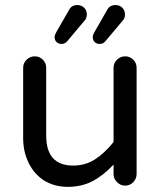

<svg xmlns="http://www.w3.org/2000/svg" viewBox="-20 -726 635 757"><path d="M195.3 -580.1Q195.3 -587.9 202.1 -599.6L252 -686.5Q261.7 -706.1 285.2 -706.1Q300.8 -706.1 311.5 -695.8Q322.3 -685.5 322.3 -668.9Q322.3 -653.3 312.5 -643.6L245.1 -563.5Q236.3 -552.7 222.7 -552.7Q210.9 -552.7 203.1 -560.1Q195.3 -567.4 195.3 -580.1ZM345.7 -580.1Q345.7 -587.9 352.5 -599.6L402.3 -686.5Q412.1 -706.1 435.5 -706.1Q451.2 -706.1 461.9 -695.8Q472.7 -685.5 472.7 -668.9Q472.7 -653.3 462.9 -643.6L395.5 -563.5Q386.7 -552.7 373 -552.7Q361.3 -552.7 353.5 -560.1Q345.7 -567.4 345.7 -580.1ZM153.3 -14.6Q114.3 -40 92.8 -84Q71.3 -127.9 71.3 -181.6V-459Q71.3 -477.5 85 -490.7Q98.6 -503.9 117.2 -503.9Q135.7 -503.9 148.9 -490.7Q162.1 -477.5 162.1 -459V-191.4Q162.1 -73.2 268.6 -73.2Q315.4 -73.2 353 -96.7Q390.6 -120.1 427.7 -166V-459Q427.7 -477.5 441.4 -490.7Q455.1 -503.9 473.6 -503.9Q492.2 -503.9 505.4 -490.7Q518.6 -477.5 518.6 -459V-40Q518.6 -21.5 505.4 -7.8Q492.2 5.9 473.6 5.9Q455.1 5.9 441.4 -7.8Q427.7 -21.5 427.7 -40V-77.1Q387.7 -34.2 344.7 -11.7Q301.8 10.7 247.1 10.7Q194.3 10.7 153.3 -14.6Z"/></svg>

Font: jf-openhuninn-1.0
Style: Regular
Weight: 400
Designer: [Kosugi Maru]
      Designed by Motoya company      

      [Varela Round]
      Joe Prince(Latin component); Avraham Co
Foundry: justfont CO.,LTD.
Version: 1.0